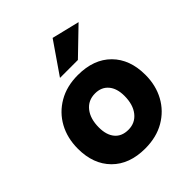

<svg xmlns="http://www.w3.org/2000/svg" viewBox="-210 -878 1015 1015"><g transform="rotate(-45 298.0 -370.0)"><path d="M308 -517Q427 -517 494.5 -449Q562 -381 562 -265Q562 -186 528 -124Q494 -62 432 -26Q370 10 286 10Q168 10 100.5 -58Q33 -126 33 -241Q33 -321 67 -383Q101 -445 163 -481Q225 -517 308 -517ZM293 -123Q344 -123 374.5 -161.5Q405 -200 405 -265Q405 -321 378 -352.5Q351 -384 304 -384Q252 -384 221.5 -345.5Q191 -307 191 -242Q191 -186 217.5 -154.5Q244 -123 293 -123ZM231 -573 353 -750 509 -712 365 -573Z"/></g></svg>

Font: Livvic
Style: Bold
Weight: 700
Designer: Jacques Le Bailly, Baron von Fonthausen
Version: Version 1.001; ttfautohint (v1.8.2)